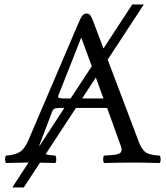

<svg xmlns="http://www.w3.org/2000/svg" viewBox="-20 -718 734 848"><path d="M385.3 -425.3 339.8 -549.8H337.9L237.8 -296.4Q234.4 -288.6 240.2 -285.9Q246.1 -283.2 263.2 -283.2H292ZM403.3 -375.5 342.8 -283.2H437ZM264.2 -241.2H245.1Q227.5 -241.2 220.7 -237.8Q213.9 -234.4 210 -224.1L154.8 -79.1Q154.3 -77.1 152.8 -70.8ZM315.4 -241.2 181.2 -36.6Q196.3 -32.7 224.1 -30.8Q228.5 -26.4 228.5 -14.4Q228.5 -2.4 224.1 2L156.7 0.5L85 109.9H34.2L106 0H96.2Q81.1 0 6.8 2Q2.4 -2.4 2.4 -14.4Q2.4 -26.4 6.8 -30.8Q44.9 -33.2 66.9 -46.4Q88.9 -59.6 106.9 -102.1L329.1 -622.1Q337.9 -642.6 345 -650.4Q352.1 -658.2 362.8 -658.2Q372.6 -658.2 378.2 -651.1Q383.8 -644 390.1 -627.9L437 -503.9L564 -698.2H615.2L455.6 -454.6L595.2 -85.9Q600.6 -71.8 607.9 -61.8Q615.2 -51.8 621.6 -46.4Q627.9 -41 640.1 -37.6Q652.3 -34.2 658.4 -33.4Q664.6 -32.7 680.2 -31.2Q683.1 -30.8 685.1 -30.8Q689.5 -26.4 689.5 -14.4Q689.5 -2.4 685.1 2Q610.8 0 570.8 0Q514.2 0 439.9 2Q435.5 -2.4 435.5 -14.4Q435.5 -26.4 439.9 -30.8Q445.8 -31.2 455.3 -31.7Q464.8 -32.2 470.2 -32.7L483.4 -34.2Q491.2 -34.7 495.4 -35.9Q499.5 -37.1 504.6 -39.1Q509.8 -41 512 -43.7Q514.2 -46.4 515.9 -50.3Q517.6 -54.2 517.1 -59.6Q516.6 -64.9 514.2 -71.8L453.1 -241.2Z"/></svg>

Font: Linux Libertine G
Style: Regular
Weight: 400
Designer: Philipp H. Poll
Foundry: Philipp H. Poll
Version: Version 4.7.5